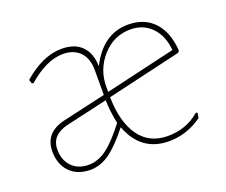

<svg xmlns="http://www.w3.org/2000/svg" viewBox="-84 -584 845 717"><g transform="rotate(-20 338.0 -226.0)"><path d="M610 -39Q549 5 478 5Q367 5 325 -106Q278 -47 242.5 -21.5Q207 4 167 5Q114 5 84 -26Q54 -57 54 -108Q54 -183 136 -202L307 -241V-340Q307 -386 282.5 -411.5Q258 -437 215 -437Q150 -437 75 -372L69 -374L64 -389Q142 -457 217 -457Q269 -457 297 -428.5Q325 -400 326 -348Q381 -457 481 -457Q546 -457 584 -416Q622 -375 627 -301L622 -294L326 -225Q328 -125 367.5 -70Q407 -15 480 -15Q554 -15 607 -61L613 -59ZM326 -266V-246L605 -311Q600 -369 567 -403Q534 -437 483 -437Q417 -437 371.5 -386Q326 -335 326 -266ZM74 -108Q74 -67 98.5 -41Q123 -15 166 -15Q203 -15 238 -41Q273 -67 318 -126Q307 -179 307 -220L141 -182Q74 -166 74 -108Z"/></g></svg>

Font: Alegreya Sans SC Thin
Style: Regular
Weight: 100
Designer: Juan Pablo del Peral
Foundry: Huerta Tipografica
Version: Version 2.007